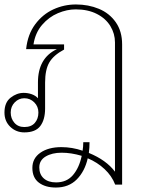

<svg xmlns="http://www.w3.org/2000/svg" viewBox="-20 -583 633 860"><path d="M527 -384V244H496Q481 205 448.5 174.5Q416 144 373 126Q360 184 324 220.5Q288 257 230 257Q183 257 154 235Q125 213 125 169Q125 126 161 101Q197 76 255 76Q303 76 350 92Q353 73 353 54H381Q381 78 378 102Q456 134 495 186V-393Q495 -432 474.5 -466Q454 -500 414 -520.5Q374 -541 319 -541Q280 -541 239.5 -524Q199 -507 168.5 -471.5Q138 -436 130 -384H267V-361Q220 -336 201 -303.5Q182 -271 182 -213V-97Q182 -47 160.5 -18.5Q139 10 89 10Q52 10 26 -15Q0 -40 0 -79Q0 -124 27.5 -145.5Q55 -167 86 -167Q105 -167 122 -161Q139 -155 150 -143V-214Q150 -323 235 -363H97Q104 -429 137.5 -474Q171 -519 219 -541Q267 -563 320 -563Q376 -563 423 -543.5Q470 -524 498.5 -483.5Q527 -443 527 -384ZM152 -79Q152 -106 133.5 -124.5Q115 -143 89 -143Q64 -143 46 -124.5Q28 -106 28 -79Q28 -52 44.5 -33Q61 -14 89 -14Q120 -14 136 -32.5Q152 -51 152 -79ZM346 115Q299 101 256 101Q213 101 184.5 118Q156 135 156 167Q156 198 176 216Q196 234 231 234Q279 234 307 201Q335 168 346 115Z"/></svg>

Font: Taviraj Thin
Style: Regular
Weight: 250
Designer: Katatrad Team
Foundry: CadsonDemak
Version: Version 1.001